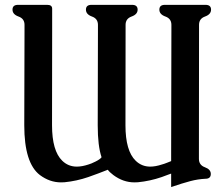

<svg xmlns="http://www.w3.org/2000/svg" viewBox="-20 -715 906 780"><path d="M675.3 -9.8 663.1 -5.4Q649.4 0 636.7 4.4Q589.8 20.5 540.5 25.4Q532.7 25.9 525.9 25.9Q480.5 25.9 440.4 -3.9Q424.3 -16.1 418 -25.4Q400.4 -18.6 378.9 -10.3Q357.4 -2 338.4 4.4Q291.5 20.5 242.2 25.4Q234.4 25.9 227.5 25.9Q182.1 25.9 142.1 -3.9Q78.6 -52.2 78.6 -206.1L79.6 -588.4V-614.3Q79.6 -639.2 55.2 -647.9Q30.8 -656.7 30.8 -675.8Q30.8 -695.3 53.2 -695.3H171.9Q191.9 -695.3 191.9 -679.7V-588.4L191.4 -206.1Q191.4 -102.1 232.9 -62Q257.3 -38.1 292 -38.1Q313.5 -38.1 339.8 -46.9Q349.1 -49.3 367.9 -58.6Q386.7 -67.9 392.6 -76.2Q377 -122.1 377 -206.1L377.9 -588.4V-614.3Q377.9 -639.2 353.5 -647.9Q329.1 -656.7 329.1 -675.8Q329.1 -695.3 351.6 -695.3H516.6Q539.1 -695.3 539.1 -675.8Q539.1 -656.7 514.6 -647.9Q490.2 -639.2 490.2 -614.3V-588.4L489.7 -206.1Q489.7 -102.1 531.2 -62Q555.7 -38.1 590.3 -38.1Q611.8 -38.1 638.2 -46.9Q646 -48.8 658.2 -53.7Q670.4 -58.6 675.3 -60.5V-96.2L676.3 -588.4V-614.3Q676.3 -639.2 651.9 -647.9Q627.4 -656.7 627.4 -675.8Q627.4 -695.3 649.9 -695.3H814.9Q837.4 -695.3 837.4 -675.8Q837.4 -656.7 813 -647.9Q788.6 -639.2 788.6 -614.3V-588.4L788.1 -96.2V-69.8Q788.1 -44.4 812.3 -35.6Q836.4 -26.9 836.4 -8.3Q836.4 11.2 814.9 11.2Q783.7 12.7 753.2 20.8Q722.7 28.8 675.3 44.9Z"/></svg>

Font: Caudex
Style: Bold
Weight: 700
Version: Version 1.01